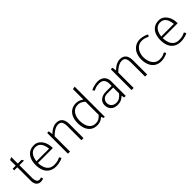

<svg xmlns="http://www.w3.org/2000/svg" viewBox="258 -1932 3172 3172"><g transform="rotate(-45 1844.0 -346.0)"><path d="M229 -470H141V-623L92 -601V-470H20V-433H92V-116Q92 -74 105 -45.5Q118 -17 141.5 -2Q165 13 196 13Q209 13 221.5 11Q234 9 244.5 6Q255 3 262 1L250 -37Q245 -35 232.5 -31.5Q220 -28 209 -28Q172 -28 156.5 -57.5Q141 -87 141 -123V-433H250Z M732 -242V-250Q732 -321 707.5 -377Q683 -433 641 -465.5Q599 -498 544 -498Q473 -498 425.5 -465Q378 -432 355 -375Q332 -318 332 -245Q332 -170 356.5 -111.5Q381 -53 432 -20Q483 13 562 13Q582 13 610.5 8.5Q639 4 668 -4.5Q697 -13 717 -25L697 -62Q672 -49 639.5 -38.5Q607 -28 554 -28Q494 -28 456.5 -57.5Q419 -87 401.5 -135.5Q384 -184 383 -242ZM385 -279Q390 -327 407.5 -367.5Q425 -408 457 -432.5Q489 -457 537 -457Q585 -457 615 -432.5Q645 -408 660.5 -367.5Q676 -327 680 -279Z M891 0V-359Q919 -388 948.5 -410Q978 -432 1007.5 -444.5Q1037 -457 1066 -457Q1121 -457 1139 -422Q1157 -387 1157 -337V0H1206V-337Q1206 -384 1191.5 -420Q1177 -456 1145.5 -477Q1114 -498 1062 -498Q1032 -498 1000 -485.5Q968 -473 939.5 -453Q911 -433 890 -409L880 -485H842V0Z M1655 -53 1677 0H1704V-705L1655 -696ZM1660 -99Q1634 -70 1602.5 -49Q1571 -28 1521 -28Q1467 -28 1432 -57.5Q1397 -87 1380 -137Q1363 -187 1363 -246Q1363 -303 1381.5 -351Q1400 -399 1436.5 -428Q1473 -457 1526 -457Q1572 -457 1606 -437Q1640 -417 1665 -393L1685 -426Q1672 -441 1647 -457.5Q1622 -474 1591 -486Q1560 -498 1528 -498Q1457 -498 1408.5 -465Q1360 -432 1336 -375Q1312 -318 1312 -245Q1312 -170 1334.5 -111.5Q1357 -53 1403.5 -20Q1450 13 1521 13Q1554 13 1582.5 3.5Q1611 -6 1635.5 -24Q1660 -42 1680 -65Z M1887 -136Q1887 -181 1917 -212.5Q1947 -244 2013 -244H2144V-109Q2121 -75 2085.5 -51.5Q2050 -28 2003 -28Q1967 -28 1941 -42.5Q1915 -57 1901 -81.5Q1887 -106 1887 -136ZM1889 -423Q1919 -437 1949 -447Q1979 -457 2028 -457Q2087 -457 2115.5 -424Q2144 -391 2144 -341V-281H2009Q1933 -281 1884.5 -243Q1836 -205 1836 -136Q1836 -73 1876.5 -30Q1917 13 1999 13Q2045 13 2083.5 -5.5Q2122 -24 2147 -52L2155 0H2193V-340Q2193 -388 2174 -423.5Q2155 -459 2118 -478.5Q2081 -498 2025 -498Q2005 -498 1975.5 -492.5Q1946 -487 1917.5 -478Q1889 -469 1870 -456Z M2378 0V-359Q2406 -388 2435.5 -410Q2465 -432 2494.5 -444.5Q2524 -457 2553 -457Q2608 -457 2626 -422Q2644 -387 2644 -337V0H2693V-337Q2693 -384 2678.5 -420Q2664 -456 2632.5 -477Q2601 -498 2549 -498Q2519 -498 2487 -485.5Q2455 -473 2426.5 -453Q2398 -433 2377 -409L2367 -485H2329V0Z M3147 -62Q3121 -49 3094.5 -38.5Q3068 -28 3018 -28Q2964 -28 2926.5 -57.5Q2889 -87 2869.5 -137Q2850 -187 2850 -246Q2850 -303 2871 -351Q2892 -399 2931 -428Q2970 -457 3023 -457Q3069 -457 3098 -446Q3127 -435 3152 -423L3172 -456Q3153 -469 3126 -478Q3099 -487 3072 -492.5Q3045 -498 3025 -498Q2954 -498 2903 -465Q2852 -432 2825.5 -375Q2799 -318 2799 -245Q2799 -170 2824 -111.5Q2849 -53 2898 -20Q2947 13 3018 13Q3039 13 3066 8Q3093 3 3120 -6.5Q3147 -16 3167 -28Z M3648 -242V-250Q3648 -321 3623.5 -377Q3599 -433 3557 -465.5Q3515 -498 3460 -498Q3389 -498 3341.5 -465Q3294 -432 3271 -375Q3248 -318 3248 -245Q3248 -170 3272.5 -111.5Q3297 -53 3348 -20Q3399 13 3478 13Q3498 13 3526.5 8.5Q3555 4 3584 -4.5Q3613 -13 3633 -25L3613 -62Q3588 -49 3555.5 -38.5Q3523 -28 3470 -28Q3410 -28 3372.5 -57.5Q3335 -87 3317.5 -135.5Q3300 -184 3299 -242ZM3301 -279Q3306 -327 3323.5 -367.5Q3341 -408 3373 -432.5Q3405 -457 3453 -457Q3501 -457 3531 -432.5Q3561 -408 3576.5 -367.5Q3592 -327 3596 -279Z"/></g></svg>

Font: Catamaran Thin
Style: Regular
Weight: 100
Designer: Pria Ravichandran
Version: Version 2.000